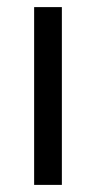

<svg xmlns="http://www.w3.org/2000/svg" viewBox="-20 -520 271 540"><path d="M76 0H154V-500H76Z"/></svg>

Font: Unageo
Style: Regular
Weight: 400
Designer: Richard Sepsi
Foundry: Richard Sepsi
Version: Version 2.000